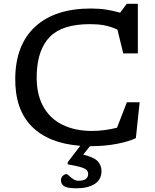

<svg xmlns="http://www.w3.org/2000/svg" viewBox="-20 -762 816 1014"><path d="M383 232.5Q336 232.5 319 221.5Q302 210.5 302 190.5Q302 175 312 166.2Q322 157.5 331.5 157.5Q335.5 157.5 344.5 166.2Q353.5 175 366.5 183.8Q379.5 192.5 395 192.5Q445.5 192.5 445.5 156.5Q445.5 145 438.2 136.8Q431 128.5 408 121.2Q385 114 337.5 106V95L404 8Q235.5 -5 147 -95Q58.5 -185 60.5 -350Q63 -527.5 167 -622.2Q271 -717 460 -717Q505.5 -717 542.8 -711Q580 -705 614.5 -695L649.5 -742H708V-480H631L600 -606Q562.5 -622.5 529.8 -628.5Q497 -634.5 455.5 -634.5Q309.5 -634.5 244 -568.2Q178.5 -502 174 -371.5Q170.5 -271.5 205.8 -204.5Q241 -137.5 308 -104Q375 -70.5 465.5 -70.5Q531 -70.5 598 -87.5L650 -222H717.5L697.5 -32.5Q659 -14 595.8 -2Q532.5 10 461.5 10Q458 10 455 10L419.5 54.5Q479.5 69.5 497.8 91.5Q516 113.5 516 141Q516 186.5 480 209.5Q444 232.5 383 232.5Z"/></svg>

Font: Newsreader Caption
Style: Regular
Weight: 400
Designer: Hugues Gentile
Foundry: Production Type
Version: Version 1.001